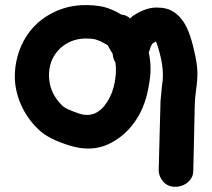

<svg xmlns="http://www.w3.org/2000/svg" viewBox="-20 -564 830 750"><path d="M617 145Q631 161 651 164.5Q671 168 690 161.5Q709 155 722 139.5Q735 124 735 103L741 -162Q741 -172 746 -214Q752 -254 751 -284Q750 -318 739 -363Q720 -451 690 -488Q655 -533 603 -534Q554 -539 498 -501L488 -492Q473 -506 454 -507L435 -518Q398 -536 370 -540Q264 -556 182 -512Q101 -470 63 -385Q40 -332 38 -274Q36 -216 61 -157.5Q86 -99 135 -54Q171 -21 250 4Q336 31 404 -1Q473 -34 515 -101Q549 -155 561 -228Q575 -299 561 -359L566 -372Q568 -381 569 -382Q574 -392 576 -394L589 -402Q598 -383 609 -335Q618 -292 616 -259Q616 -249 613 -232L607 -168L600 97Q599 123 617 145ZM290 -120Q240 -137 227 -148Q184 -188 174.5 -238Q165 -288 184 -332Q205 -376 248 -398Q291 -420 349 -411Q358 -409 374 -402L400 -388L415 -362L420 -354Q422 -333 431 -320Q436 -284 428 -242Q420 -200 400 -168Q357 -99 290 -120Z"/></svg>

Font: Balsamiq Sans
Style: Bold
Weight: 700
Designer: Michael Angeles
Foundry: Balsamiq SRL
Version: Version 1.020; ttfautohint (v1.8.4.7-5d5b);gftools[0.9.26]